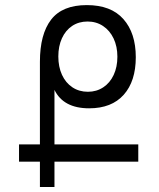

<svg xmlns="http://www.w3.org/2000/svg" viewBox="-20 -752 640 772"><path d="M140.5 -102H56.5V-171.5H140.5V-503.5Q140.5 -614.5 185.5 -673Q230.5 -731.5 329 -731.5Q426.5 -731.5 476.2 -675.2Q526 -619 526 -522Q526 -425.5 477.5 -371Q429 -316.5 338.5 -316.5Q235 -316.5 199 -390.5V-171.5H536V-102H199V0H140.5ZM333.5 -383Q368 -383 395 -400.8Q422 -418.5 437 -450.5Q452 -482.5 452 -524Q452 -565 436.8 -597.2Q421.5 -629.5 394.2 -647.5Q367 -665.5 332 -665.5Q297 -665.5 270.2 -647.8Q243.5 -630 229 -598Q214.5 -566 214.5 -525Q214.5 -483.5 229.2 -451.2Q244 -419 271 -401Q298 -383 333.5 -383Z"/></svg>

Font: JuliaMono Light
Style: Regular
Weight: 300
Monospace: yes
Designer: cormullion
Foundry: corm
Version: Version 0.054; ttfautohint (v1.8.4)